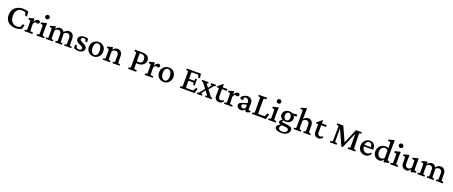

<svg xmlns="http://www.w3.org/2000/svg" viewBox="218 -2935 12766 5414"><g transform="rotate(20 6601.5 -228.5)"><path d="M360.4 8.8Q272.5 8.8 202.1 -23.9Q131.8 -56.6 90.3 -121.6Q48.8 -186.5 48.8 -281.2Q48.8 -345.7 71.3 -400.4Q93.8 -455.1 136.7 -495.6Q179.7 -536.1 240.2 -559.1Q300.8 -582 377 -582Q418 -582 462.9 -573.7Q507.8 -565.4 541 -550.8L547.9 -412.1L499 -408.2L468.8 -503.9Q450.2 -515.6 422.4 -521.5Q394.5 -527.3 368.2 -527.3Q299.8 -527.3 255.9 -497.1Q211.9 -466.8 190.4 -415.5Q168.9 -364.3 168.9 -299.8Q168.9 -219.7 196.3 -163.1Q223.6 -106.4 270.5 -77.1Q317.4 -47.9 375 -47.9Q403.3 -47.9 429.7 -55.2Q456.1 -62.5 477.5 -76.2L517.6 -167L569.3 -161.1L541 -37.1Q508.8 -18.6 460.9 -4.9Q413.1 8.8 360.4 8.8Z M622.1 0 619.1 -38.1 679.7 -53.7Q680.7 -57.6 681.6 -70.3Q682.6 -83 683.6 -104.5Q684.6 -126 684.6 -155.3V-230.5Q684.6 -262.7 682.6 -291.5Q680.7 -320.3 676.8 -339.8L614.3 -353.5V-389.6L757.8 -428.7L775.4 -414.1L771.5 -334L774.4 -333Q803.7 -388.7 833 -408.2Q862.3 -427.7 890.6 -427.7Q915 -427.7 931.6 -415.5Q948.2 -403.3 948.2 -377.9Q948.2 -352.5 930.2 -338.9Q912.1 -325.2 886.7 -325.2Q867.2 -325.2 850.1 -332.5Q833 -339.8 816.4 -356.4L835.9 -351.6Q820.3 -339.8 804.2 -320.3Q788.1 -300.8 775.4 -273.4L776.4 -186.5Q777.3 -158.2 778.3 -131.3Q779.3 -104.5 780.3 -84Q781.2 -63.5 782.2 -53.7L867.2 -40L865.2 0Z M986.3 0 983.4 -39.1 1048.8 -53.7Q1049.8 -57.6 1050.8 -68.8Q1051.8 -80.1 1052.2 -101.1Q1052.7 -122.1 1052.7 -155.3L1053.7 -224.6Q1053.7 -260.7 1051.8 -290.5Q1049.8 -320.3 1045.9 -339.8L980.5 -353.5V-389.6L1132.8 -428.7L1151.4 -414.1Q1148.4 -383.8 1147 -353.5Q1145.5 -323.2 1145.5 -283.2V-160.2Q1145.5 -120.1 1147 -90.8Q1148.4 -61.5 1151.4 -53.7L1216.8 -39.1L1213.9 0ZM1100.6 -529.3Q1071.3 -529.3 1052.2 -547.9Q1033.2 -566.4 1033.2 -593.8Q1033.2 -620.1 1052.2 -639.2Q1071.3 -658.2 1100.6 -658.2Q1129.9 -658.2 1147.9 -639.2Q1166 -620.1 1166 -593.8Q1166 -566.4 1147.9 -547.9Q1129.9 -529.3 1100.6 -529.3Z M1261.7 0 1258.8 -38.1 1319.3 -53.7Q1320.3 -58.6 1321.3 -70.3Q1322.3 -82 1322.8 -103Q1323.2 -124 1323.2 -155.3L1324.2 -230.5Q1325.2 -251 1324.2 -271Q1323.2 -291 1321.3 -309.1Q1319.3 -327.1 1316.4 -339.8L1253.9 -353.5V-389.6L1398.4 -428.7L1418.9 -413.1L1413.1 -358.4L1416 -357.4Q1447.3 -396.5 1480 -413.6Q1512.7 -430.7 1547.9 -430.7Q1583 -430.7 1615.7 -411.6Q1648.4 -392.6 1669.4 -354.5Q1690.4 -316.4 1690.4 -256.8L1691.4 -154.3Q1691.4 -120.1 1692.9 -91.8Q1694.3 -63.5 1696.3 -53.7L1753.9 -38.1L1751 0H1545.9L1543.9 -38.1L1595.7 -53.7Q1597.7 -61.5 1598.6 -74.7Q1599.6 -87.9 1600.1 -106.9Q1600.6 -126 1600.6 -149.4L1599.6 -252Q1599.6 -291 1587.4 -314.9Q1575.2 -338.9 1555.2 -349.6Q1535.2 -360.4 1511.7 -360.4Q1484.4 -360.4 1459.5 -347.2Q1434.6 -334 1416 -306.6V-160.2Q1416 -120.1 1417.5 -91.3Q1418.9 -62.5 1420.9 -53.7L1477.5 -38.1L1474.6 0ZM1819.3 0 1816.4 -38.1 1870.1 -53.7Q1872.1 -61.5 1873 -74.7Q1874 -87.9 1874.5 -106.9Q1875 -126 1875 -149.4V-248Q1875 -289.1 1861.3 -313.5Q1847.7 -337.9 1826.7 -349.1Q1805.7 -360.4 1783.2 -360.4Q1752.9 -360.4 1726.6 -346.2Q1700.2 -332 1680.7 -301.8L1659.2 -338.9Q1693.4 -385.7 1731.9 -408.2Q1770.5 -430.7 1815.4 -430.7Q1858.4 -430.7 1892.1 -410.2Q1925.8 -389.6 1945.3 -352.1Q1964.8 -314.5 1964.8 -261.7V-154.3Q1964.8 -120.1 1966.3 -91.8Q1967.8 -63.5 1970.7 -53.7L2031.2 -38.1L2028.3 0Z M2241.2 7.8Q2204.1 7.8 2166.5 -1Q2128.9 -9.8 2102.5 -23.4L2097.7 -131.8H2150.4L2169.9 -61.5Q2204.1 -38.1 2248 -38.1Q2280.3 -38.1 2299.3 -53.2Q2318.4 -68.4 2318.4 -92.8Q2318.4 -117.2 2300.3 -135.3Q2282.2 -153.3 2228.5 -174.8Q2158.2 -203.1 2129.9 -232.4Q2101.6 -261.7 2101.6 -306.6Q2101.6 -342.8 2124 -370.6Q2146.5 -398.4 2185.5 -414.6Q2224.6 -430.7 2276.4 -430.7Q2304.7 -430.7 2334 -425.8Q2363.3 -420.9 2383.8 -412.1L2394.5 -306.6H2343.8L2320.3 -373Q2310.5 -378.9 2296.9 -382.3Q2283.2 -385.7 2268.6 -385.7Q2235.4 -385.7 2215.3 -370.6Q2195.3 -355.5 2195.3 -332Q2195.3 -305.7 2217.8 -288.1Q2240.2 -270.5 2296.9 -245.1Q2361.3 -216.8 2387.7 -188Q2414.1 -159.2 2414.1 -117.2Q2414.1 -62.5 2365.7 -27.3Q2317.4 7.8 2241.2 7.8Z M2701.2 7.8Q2636.7 7.8 2587.4 -20Q2538.1 -47.9 2510.7 -97.2Q2483.4 -146.5 2483.4 -210Q2483.4 -277.3 2514.2 -326.7Q2544.9 -376 2595.2 -403.3Q2645.5 -430.7 2705.1 -430.7Q2766.6 -430.7 2813 -403.3Q2859.4 -376 2885.7 -327.6Q2912.1 -279.3 2912.1 -215.8Q2912.1 -153.3 2883.8 -102.5Q2855.5 -51.8 2807.6 -22Q2759.8 7.8 2701.2 7.8ZM2710.9 -43Q2741.2 -43 2763.2 -61.5Q2785.2 -80.1 2797.4 -114.3Q2809.6 -148.4 2809.6 -192.4Q2809.6 -277.3 2777.3 -329.6Q2745.1 -381.8 2692.4 -381.8Q2645.5 -381.8 2616.7 -339.8Q2587.9 -297.9 2587.9 -228.5Q2587.9 -174.8 2603.5 -132.8Q2619.1 -90.8 2647.5 -66.9Q2675.8 -43 2710.9 -43Z M2976.6 0 2973.6 -38.1 3034.2 -53.7Q3035.2 -58.6 3036.1 -70.8Q3037.1 -83 3037.6 -103.5Q3038.1 -124 3038.1 -155.3L3039.1 -230.5Q3039.1 -262.7 3037.1 -291.5Q3035.2 -320.3 3031.2 -339.8L2968.8 -353.5V-389.6L3113.3 -428.7L3133.8 -413.1L3127.9 -359.4L3130.9 -358.4Q3164.1 -395.5 3198.2 -413.1Q3232.4 -430.7 3271.5 -430.7Q3309.6 -430.7 3341.8 -411.6Q3374 -392.6 3394 -354.5Q3414.1 -316.4 3414.1 -258.8V-154.3Q3414.1 -120.1 3415.5 -91.3Q3417 -62.5 3418.9 -53.7L3479.5 -38.1L3477.5 0H3264.6L3261.7 -38.1L3318.4 -53.7Q3320.3 -61.5 3321.3 -74.7Q3322.3 -87.9 3322.8 -106.9Q3323.2 -126 3323.2 -149.4V-247.1Q3323.2 -288.1 3309.6 -313Q3295.9 -337.9 3274.9 -349.1Q3253.9 -360.4 3230.5 -360.4Q3200.2 -360.4 3174.8 -346.2Q3149.4 -332 3130.9 -306.6V-160.2Q3130.9 -119.1 3132.3 -90.8Q3133.8 -62.5 3135.7 -53.7L3196.3 -38.1L3193.4 0Z M3735.4 0 3733.4 -41 3790 -54.7Q3792 -58.6 3793 -74.2Q3793.9 -89.8 3794.4 -119.6Q3794.9 -149.4 3794.9 -196.3L3795.9 -380.9Q3795.9 -425.8 3794.9 -455.1Q3793.9 -484.4 3793.5 -500Q3793 -515.6 3791 -518.6L3730.5 -532.2L3732.4 -573.2H3953.1Q4057.6 -573.2 4113.8 -530.3Q4169.9 -487.3 4169.9 -407.2Q4169.9 -353.5 4141.6 -312.5Q4113.3 -271.5 4064 -248.5Q4014.6 -225.6 3952.1 -225.6Q3931.6 -225.6 3913.6 -227.5Q3895.5 -229.5 3879.9 -232.4V-290Q3897.5 -284.2 3914.6 -281.2Q3931.6 -278.3 3950.2 -278.3Q4003.9 -278.3 4034.2 -307.1Q4064.5 -335.9 4064.5 -394.5Q4064.5 -462.9 4029.3 -494.6Q3994.1 -526.4 3939.5 -526.4H3895.5Q3895.5 -519.5 3895 -499.5Q3894.5 -479.5 3894 -449.2Q3893.6 -418.9 3893.6 -380.9L3894.5 -196.3Q3894.5 -149.4 3895.5 -119.6Q3896.5 -89.8 3897.5 -75.2Q3898.4 -60.5 3899.4 -56.6L3979.5 -43L3976.6 0Z M4232.4 0 4229.5 -38.1 4290 -53.7Q4291 -57.6 4292 -70.3Q4293 -83 4293.9 -104.5Q4294.9 -126 4294.9 -155.3V-230.5Q4294.9 -262.7 4293 -291.5Q4291 -320.3 4287.1 -339.8L4224.6 -353.5V-389.6L4368.2 -428.7L4385.7 -414.1L4381.8 -334L4384.8 -333Q4414.1 -388.7 4443.4 -408.2Q4472.7 -427.7 4501 -427.7Q4525.4 -427.7 4542 -415.5Q4558.6 -403.3 4558.6 -377.9Q4558.6 -352.5 4540.5 -338.9Q4522.5 -325.2 4497.1 -325.2Q4477.5 -325.2 4460.4 -332.5Q4443.4 -339.8 4426.8 -356.4L4446.3 -351.6Q4430.7 -339.8 4414.6 -320.3Q4398.4 -300.8 4385.7 -273.4L4386.7 -186.5Q4387.7 -158.2 4388.7 -131.3Q4389.6 -104.5 4390.6 -84Q4391.6 -63.5 4392.6 -53.7L4477.5 -40L4475.6 0Z M4805.7 7.8Q4741.2 7.8 4691.9 -20Q4642.6 -47.9 4615.2 -97.2Q4587.9 -146.5 4587.9 -210Q4587.9 -277.3 4618.7 -326.7Q4649.4 -376 4699.7 -403.3Q4750 -430.7 4809.6 -430.7Q4871.1 -430.7 4917.5 -403.3Q4963.9 -376 4990.2 -327.6Q5016.6 -279.3 5016.6 -215.8Q5016.6 -153.3 4988.3 -102.5Q4960 -51.8 4912.1 -22Q4864.3 7.8 4805.7 7.8ZM4815.4 -43Q4845.7 -43 4867.7 -61.5Q4889.6 -80.1 4901.9 -114.3Q4914.1 -148.4 4914.1 -192.4Q4914.1 -277.3 4881.8 -329.6Q4849.6 -381.8 4796.9 -381.8Q4750 -381.8 4721.2 -339.8Q4692.4 -297.9 4692.4 -228.5Q4692.4 -174.8 4708 -132.8Q4723.6 -90.8 4752 -66.9Q4780.3 -43 4815.4 -43Z M5728.5 5.9Q5701.2 2 5673.8 1Q5646.5 0 5623 0H5287.1L5284.2 -41L5344.7 -54.7Q5346.7 -59.6 5348.1 -78.1Q5349.6 -96.7 5350.1 -127.9Q5350.6 -159.2 5350.6 -201.2V-371.1Q5350.6 -414.1 5350.1 -445.8Q5349.6 -477.5 5348.1 -496.1Q5346.7 -514.6 5344.7 -518.6L5284.2 -532.2L5287.1 -573.2H5597.7Q5612.3 -573.2 5631.8 -573.7Q5651.4 -574.2 5671.9 -575.2Q5692.4 -576.2 5710.9 -578.1L5732.4 -443.4L5684.6 -436.5L5650.4 -519.5Q5640.6 -521.5 5631.3 -522.5Q5622.1 -523.4 5610.4 -523.4H5511.7Q5493.2 -523.4 5478 -522.9Q5462.9 -522.5 5450.2 -520.5Q5450.2 -514.6 5449.7 -497.6Q5449.2 -480.5 5448.7 -456.5Q5448.2 -432.6 5448.2 -406.2V-162.1Q5448.2 -138.7 5448.7 -117.2Q5449.2 -95.7 5449.7 -80.1Q5450.2 -64.5 5450.2 -57.6Q5465.8 -55.7 5481.9 -54.7Q5498 -53.7 5520.5 -53.7H5601.6Q5624 -53.7 5637.2 -54.2Q5650.4 -54.7 5657.7 -55.7Q5665 -56.6 5670.9 -57.6L5722.7 -151.4L5769.5 -142.6ZM5615.2 -198.2 5604.5 -264.6Q5598.6 -265.6 5585.9 -266.6Q5573.2 -267.6 5555.7 -267.6H5489.3Q5474.6 -267.6 5459.5 -267.1Q5444.3 -266.6 5431.6 -265.6V-323.2Q5444.3 -322.3 5459.5 -322.3Q5474.6 -322.3 5489.3 -322.3H5555.7Q5573.2 -322.3 5585.9 -322.8Q5598.6 -323.2 5604.5 -323.2L5615.2 -390.6H5660.2V-198.2Z M6242.2 0H6044.9L6043 -38.1L6088.9 -53.7L5996.1 -176.8L5968.8 -210.9L5846.7 -369.1L5800.8 -383.8L5803.7 -422.9H5997.1L5999 -383.8L5958 -369.1L6035.2 -267.6L6062.5 -231.4L6199.2 -53.7L6245.1 -38.1ZM6112.3 -369.1 6071.3 -383.8 6074.2 -422.9H6219.7L6222.7 -383.8L6176.8 -369.1L6062.5 -231.4L5996.1 -176.8L5908.2 -53.7L5954.1 -38.1L5951.2 0H5799.8L5796.9 -38.1L5842.8 -53.7L5968.8 -210.9L6035.2 -267.6Z M6591.8 -67.4Q6575.2 -32.2 6540.5 -12.2Q6505.9 7.8 6467.8 7.8Q6405.3 7.8 6365.2 -29.3Q6325.2 -66.4 6325.2 -140.6L6328.1 -368.2H6259.8V-392.6L6398.4 -512.7H6421.9L6419.9 -392.6L6418 -154.3Q6418 -107.4 6439 -85Q6460 -62.5 6499 -62.5Q6520.5 -62.5 6539.1 -70.8Q6557.6 -79.1 6572.3 -92.8ZM6377 -368.2V-421.9H6563.5V-368.2Z M6614.3 0 6611.3 -38.1 6671.9 -53.7Q6672.9 -57.6 6673.8 -70.3Q6674.8 -83 6675.8 -104.5Q6676.8 -126 6676.8 -155.3V-230.5Q6676.8 -262.7 6674.8 -291.5Q6672.9 -320.3 6668.9 -339.8L6606.4 -353.5V-389.6L6750 -428.7L6767.6 -414.1L6763.7 -334L6766.6 -333Q6795.9 -388.7 6825.2 -408.2Q6854.5 -427.7 6882.8 -427.7Q6907.2 -427.7 6923.8 -415.5Q6940.4 -403.3 6940.4 -377.9Q6940.4 -352.5 6922.4 -338.9Q6904.3 -325.2 6878.9 -325.2Q6859.4 -325.2 6842.3 -332.5Q6825.2 -339.8 6808.6 -356.4L6828.1 -351.6Q6812.5 -339.8 6796.4 -320.3Q6780.3 -300.8 6767.6 -273.4L6768.6 -186.5Q6769.5 -158.2 6770.5 -131.3Q6771.5 -104.5 6772.5 -84Q6773.4 -63.5 6774.4 -53.7L6859.4 -40L6857.4 0Z M7124 7.8Q7083 7.8 7051.8 -9.3Q7020.5 -26.4 7003.9 -51.8Q6987.3 -77.1 6987.3 -102.5Q6987.3 -135.7 7008.3 -157.7Q7029.3 -179.7 7078.1 -195.3L7228.5 -244.1V-289.1Q7228.5 -311.5 7214.4 -331.1Q7200.2 -350.6 7176.8 -362.3Q7153.3 -374 7124 -374Q7103.5 -374 7095.2 -364.7Q7086.9 -355.5 7085 -328.1L7082 -281.2Q7043 -272.5 7016.1 -283.7Q6989.3 -294.9 6989.3 -321.3Q6989.3 -337.9 7005.4 -355.5Q7021.5 -373 7046.4 -389.2Q7071.3 -405.3 7099.6 -416Q7127.9 -426.8 7153.3 -430.7Q7229.5 -430.7 7275.9 -392.1Q7322.3 -353.5 7323.2 -290L7320.3 -135.7Q7320.3 -114.3 7321.8 -97.2Q7323.2 -80.1 7327.1 -71.3L7389.6 -59.6V-26.4L7336.9 -4.9Q7322.3 1 7309.6 4.4Q7296.9 7.8 7287.1 7.8Q7253.9 7.8 7243.2 -27.3L7230.5 -68.4L7247.1 -66.4Q7215.8 -30.3 7185.1 -11.2Q7154.3 7.8 7124 7.8ZM7158.2 -59.6Q7177.7 -59.6 7195.3 -68.4Q7212.9 -77.1 7228.5 -94.7V-195.3L7132.8 -171.9Q7109.4 -166 7099.1 -153.8Q7088.9 -141.6 7088.9 -122.1Q7088.9 -97.7 7109.4 -78.6Q7129.9 -59.6 7158.2 -59.6Z M7871.1 4.9Q7853.5 3.9 7832.5 2.9Q7811.5 2 7791.5 1Q7771.5 0 7756.8 0H7450.2L7447.3 -41L7508.8 -54.7Q7509.8 -59.6 7510.7 -78.6Q7511.7 -97.7 7512.2 -128.9Q7512.7 -160.2 7512.7 -201.2V-371.1Q7512.7 -413.1 7512.7 -444.3Q7512.7 -475.6 7511.7 -494.6Q7510.7 -513.7 7508.8 -517.6L7447.3 -532.2L7450.2 -573.2H7696.3L7699.2 -530.3L7618.2 -517.6Q7617.2 -514.6 7615.7 -497.1Q7614.3 -479.5 7613.3 -447.8Q7612.3 -416 7612.3 -371.1V-201.2Q7612.3 -148.4 7613.3 -111.8Q7614.3 -75.2 7615.2 -63.5Q7629.9 -61.5 7645.5 -60.5Q7661.1 -59.6 7682.6 -59.6H7743.2Q7765.6 -59.6 7781.7 -61Q7797.9 -62.5 7811.5 -64.5L7864.3 -164.1L7913.1 -152.3Z M7937.5 0 7934.6 -39.1 8000 -53.7Q8001 -57.6 8002 -68.8Q8002.9 -80.1 8003.4 -101.1Q8003.9 -122.1 8003.9 -155.3L8004.9 -224.6Q8004.9 -260.7 8002.9 -290.5Q8001 -320.3 7997.1 -339.8L7931.6 -353.5V-389.6L8084 -428.7L8102.5 -414.1Q8099.6 -383.8 8098.1 -353.5Q8096.7 -323.2 8096.7 -283.2V-160.2Q8096.7 -120.1 8098.1 -90.8Q8099.6 -61.5 8102.5 -53.7L8168 -39.1L8165 0ZM8051.8 -529.3Q8022.5 -529.3 8003.4 -547.9Q7984.4 -566.4 7984.4 -593.8Q7984.4 -620.1 8003.4 -639.2Q8022.5 -658.2 8051.8 -658.2Q8081.1 -658.2 8099.1 -639.2Q8117.2 -620.1 8117.2 -593.8Q8117.2 -566.4 8099.1 -547.9Q8081.1 -529.3 8051.8 -529.3Z M8414.1 222.7Q8320.3 222.7 8266.1 193.4Q8211.9 164.1 8211.9 116.2Q8211.9 82 8240.2 54.2Q8268.6 26.4 8328.1 1L8367.2 7.8Q8337.9 26.4 8321.3 49.8Q8304.7 73.2 8304.7 100.6Q8304.7 136.7 8335.4 157.2Q8366.2 177.7 8419.9 177.7Q8480.5 177.7 8518.6 151.9Q8556.6 126 8556.6 85.9Q8556.6 55.7 8534.7 40.5Q8512.7 25.4 8460 21.5L8350.6 12.7L8337.9 7.8Q8297.9 7.8 8272 -10.7Q8246.1 -29.3 8246.1 -58.6Q8246.1 -85.9 8272.9 -111.8Q8299.8 -137.7 8348.6 -156.2L8362.3 -136.7Q8345.7 -126 8337.4 -116.7Q8329.1 -107.4 8329.1 -98.6Q8329.1 -85 8339.8 -76.7Q8350.6 -68.4 8370.1 -66.4L8502.9 -53.7Q8573.2 -46.9 8608.4 -18.1Q8643.6 10.7 8643.6 62.5Q8643.6 106.4 8613.3 143.1Q8583 179.7 8531.2 201.2Q8479.5 222.7 8414.1 222.7ZM8420.9 -119.1Q8367.2 -119.1 8325.7 -138.2Q8284.2 -157.2 8260.7 -190.9Q8237.3 -224.6 8237.3 -268.6Q8237.3 -315.4 8261.7 -351.6Q8286.1 -387.7 8327.6 -409.2Q8369.1 -430.7 8421.9 -430.7Q8473.6 -430.7 8514.2 -410.2Q8554.7 -389.6 8578.1 -354.5Q8601.6 -319.3 8601.6 -274.4Q8601.6 -229.5 8578.1 -194.3Q8554.7 -159.2 8513.7 -139.2Q8472.7 -119.1 8420.9 -119.1ZM8427.7 -164.1Q8463.9 -164.1 8485.4 -192.4Q8506.8 -220.7 8506.8 -268.6Q8506.8 -322.3 8482.9 -354.5Q8459 -386.7 8420.9 -386.7Q8383.8 -386.7 8360.8 -356.4Q8337.9 -326.2 8337.9 -277.3Q8337.9 -226.6 8362.3 -195.3Q8386.7 -164.1 8427.7 -164.1ZM8659.2 -353.5 8537.1 -363.3 8500 -404.3 8659.2 -420.9Z M8701.2 0 8698.2 -38.1 8758.8 -53.7Q8760.7 -63.5 8761.7 -86.9Q8762.7 -110.4 8763.2 -147.5Q8763.7 -184.6 8763.7 -231.4V-353.5Q8763.7 -386.7 8763.2 -423.3Q8762.7 -460 8762.2 -494.1Q8761.7 -528.3 8761.2 -554.7Q8760.7 -581.1 8759.8 -591.8L8687.5 -601.6L8685.5 -635.7L8838.9 -678.7L8860.4 -664.1Q8859.4 -633.8 8857.9 -604.5Q8856.4 -575.2 8856 -540.5Q8855.5 -505.9 8855 -462.4Q8854.5 -418.9 8853.5 -360.4L8856.4 -359.4Q8888.7 -396.5 8922.9 -413.6Q8957 -430.7 8996.1 -430.7Q9034.2 -430.7 9066.4 -411.6Q9098.6 -392.6 9118.7 -354Q9138.7 -315.4 9138.7 -257.8V-154.3Q9138.7 -120.1 9140.1 -91.8Q9141.6 -63.5 9143.6 -53.7L9204.1 -38.1L9202.1 0H8990.2L8987.3 -38.1L9043 -53.7Q9044.9 -61.5 9045.9 -74.7Q9046.9 -87.9 9047.4 -106.9Q9047.9 -126 9047.9 -149.4V-247.1Q9047.9 -287.1 9034.7 -312Q9021.5 -336.9 9000.5 -348.6Q8979.5 -360.4 8955.1 -360.4Q8925.8 -360.4 8899.9 -346.2Q8874 -332 8855.5 -306.6V-160.2Q8855.5 -119.1 8856.9 -90.3Q8858.4 -61.5 8860.4 -53.7L8919.9 -38.1L8918 0Z M9569.3 -67.4Q9552.7 -32.2 9518.1 -12.2Q9483.4 7.8 9445.3 7.8Q9382.8 7.8 9342.8 -29.3Q9302.7 -66.4 9302.7 -140.6L9305.7 -368.2H9237.3V-392.6L9376 -512.7H9399.4L9397.5 -392.6L9395.5 -154.3Q9395.5 -107.4 9416.5 -85Q9437.5 -62.5 9476.6 -62.5Q9498 -62.5 9516.6 -70.8Q9535.2 -79.1 9549.8 -92.8ZM9354.5 -368.2V-421.9H9541V-368.2Z M9805.7 -573.2H9985.4L10190.4 -116.2H10169.9L10365.2 -573.2H10538.1L10541 -532.2L10480.5 -519.5Q10479.5 -506.8 10480 -472.2Q10480.5 -437.5 10481.4 -389.6L10486.3 -213.9Q10488.3 -168 10489.3 -135.3Q10490.2 -102.5 10491.7 -83Q10493.2 -63.5 10493.2 -54.7L10554.7 -41L10551.8 0H10325.2L10323.2 -41L10382.8 -54.7Q10383.8 -63.5 10384.3 -79.6Q10384.8 -95.7 10384.8 -125.5Q10384.8 -155.3 10383.8 -203.1L10380.9 -544.9H10413.1L10177.7 2.9H10135.7L9887.7 -545.9H9923.8L9924.8 -212.9Q9924.8 -132.8 9925.3 -98.1Q9925.8 -63.5 9926.8 -54.7L9994.1 -41L9991.2 0H9792L9789.1 -41L9856.4 -54.7Q9857.4 -62.5 9857.9 -81.5Q9858.4 -100.6 9859.4 -130.4Q9860.4 -160.2 9860.4 -199.2L9863.3 -388.7Q9864.3 -437.5 9863.8 -470.2Q9863.3 -502.9 9863.3 -518.6L9802.7 -532.2Z M10840.8 7.8Q10782.2 7.8 10735.4 -18.6Q10688.5 -44.9 10661.1 -92.8Q10633.8 -140.6 10633.8 -204.1Q10633.8 -273.4 10663.1 -324.2Q10692.4 -375 10739.7 -403.3Q10787.1 -431.6 10841.8 -430.7Q10921.9 -429.7 10965.8 -378.4Q11009.8 -327.1 11009.8 -239.3V-219.7H10714.8V-265.6H10935.5L10922.9 -249V-274.4Q10922.9 -326.2 10899.4 -356Q10876 -385.7 10834 -385.7Q10807.6 -385.7 10784.2 -370.1Q10760.7 -354.5 10746.1 -323.2Q10731.4 -292 10731.4 -245.1V-230.5Q10731.4 -154.3 10770.5 -110.4Q10809.6 -66.4 10872.1 -66.4Q10905.3 -66.4 10932.6 -79.1Q10960 -91.8 10985.4 -123L11011.7 -98.6Q10984.4 -44.9 10939.9 -18.6Q10895.5 7.8 10840.8 7.8Z M11416 10.7 11397.5 -2 11398.4 -65.4H11395.5Q11368.2 -25.4 11337.4 -8.8Q11306.6 7.8 11272.5 7.8Q11218.8 7.8 11174.8 -18.1Q11130.9 -43.9 11105.5 -90.3Q11080.1 -136.7 11080.1 -197.3Q11080.1 -250 11098.6 -293Q11117.2 -335.9 11149.4 -366.7Q11181.6 -397.5 11221.7 -413.6Q11261.7 -429.7 11303.7 -429.7Q11328.1 -429.7 11353.5 -424.3Q11378.9 -418.9 11396.5 -407.2Q11396.5 -424.8 11396 -451.7Q11395.5 -478.5 11395 -506.3Q11394.5 -534.2 11394 -556.6Q11393.6 -579.1 11392.6 -587.9L11317.4 -600.6L11315.4 -635.7L11471.7 -678.7L11493.2 -664.1Q11490.2 -603.5 11488.8 -548.3Q11487.3 -493.2 11487.3 -433.6L11486.3 -208Q11486.3 -158.2 11489.3 -124.5Q11492.2 -90.8 11493.2 -75.2L11556.6 -59.6V-24.4ZM11304.7 -66.4Q11328.1 -66.4 11351.1 -77.6Q11374 -88.9 11396.5 -118.2V-329.1Q11378.9 -357.4 11354.5 -369.6Q11330.1 -381.8 11304.7 -381.8Q11248 -381.8 11214.8 -338.9Q11181.6 -295.9 11181.6 -224.6Q11181.6 -148.4 11217.3 -107.4Q11252.9 -66.4 11304.7 -66.4Z M11597.7 0 11594.7 -39.1 11660.2 -53.7Q11661.1 -57.6 11662.1 -68.8Q11663.1 -80.1 11663.6 -101.1Q11664.1 -122.1 11664.1 -155.3L11665 -224.6Q11665 -260.7 11663.1 -290.5Q11661.1 -320.3 11657.2 -339.8L11591.8 -353.5V-389.6L11744.1 -428.7L11762.7 -414.1Q11759.8 -383.8 11758.3 -353.5Q11756.8 -323.2 11756.8 -283.2V-160.2Q11756.8 -120.1 11758.3 -90.8Q11759.8 -61.5 11762.7 -53.7L11828.1 -39.1L11825.2 0ZM11711.9 -529.3Q11682.6 -529.3 11663.6 -547.9Q11644.5 -566.4 11644.5 -593.8Q11644.5 -620.1 11663.6 -639.2Q11682.6 -658.2 11711.9 -658.2Q11741.2 -658.2 11759.3 -639.2Q11777.3 -620.1 11777.3 -593.8Q11777.3 -566.4 11759.3 -547.9Q11741.2 -529.3 11711.9 -529.3Z M12304.7 -75.2 12368.2 -59.6V-24.4L12227.5 10.7L12210 -2L12210.9 -65.4L12208 -66.4Q12178.7 -24.4 12147.9 -8.3Q12117.2 7.8 12083 7.8Q12016.6 7.8 11972.7 -33.7Q11928.7 -75.2 11928.7 -158.2V-242.2Q11928.7 -265.6 11927.2 -290Q11925.8 -314.5 11923.8 -339.8L11857.4 -353.5V-389.6L12004.9 -428.7L12025.4 -413.1Q12023.4 -382.8 12022 -346.2Q12020.5 -309.6 12020.5 -270.5V-171.9Q12020.5 -114.3 12046.9 -89.4Q12073.2 -64.5 12115.2 -64.5Q12138.7 -64.5 12164.1 -77.1Q12189.5 -89.8 12208 -120.1V-229.5Q12208 -250 12207.5 -269.5Q12207 -289.1 12205.6 -307.1Q12204.1 -325.2 12202.1 -339.8L12130.9 -353.5V-389.6L12283.2 -428.7L12301.8 -414.1Q12300.8 -389.6 12300.3 -368.2Q12299.8 -346.7 12299.3 -324.2Q12298.8 -301.8 12298.8 -273.4V-201.2Q12298.8 -157.2 12300.8 -125.5Q12302.7 -93.8 12304.7 -75.2Z M12414.1 0 12411.1 -38.1 12471.7 -53.7Q12472.7 -58.6 12473.6 -70.3Q12474.6 -82 12475.1 -103Q12475.6 -124 12475.6 -155.3L12476.6 -230.5Q12477.5 -251 12476.6 -271Q12475.6 -291 12473.6 -309.1Q12471.7 -327.1 12468.8 -339.8L12406.2 -353.5V-389.6L12550.8 -428.7L12571.3 -413.1L12565.4 -358.4L12568.4 -357.4Q12599.6 -396.5 12632.3 -413.6Q12665 -430.7 12700.2 -430.7Q12735.4 -430.7 12768.1 -411.6Q12800.8 -392.6 12821.8 -354.5Q12842.8 -316.4 12842.8 -256.8L12843.8 -154.3Q12843.8 -120.1 12845.2 -91.8Q12846.7 -63.5 12848.6 -53.7L12906.2 -38.1L12903.3 0H12698.2L12696.3 -38.1L12748 -53.7Q12750 -61.5 12751 -74.7Q12752 -87.9 12752.4 -106.9Q12752.9 -126 12752.9 -149.4L12752 -252Q12752 -291 12739.7 -314.9Q12727.5 -338.9 12707.5 -349.6Q12687.5 -360.4 12664.1 -360.4Q12636.7 -360.4 12611.8 -347.2Q12586.9 -334 12568.4 -306.6V-160.2Q12568.4 -120.1 12569.8 -91.3Q12571.3 -62.5 12573.2 -53.7L12629.9 -38.1L12627 0ZM12971.7 0 12968.8 -38.1 13022.5 -53.7Q13024.4 -61.5 13025.4 -74.7Q13026.4 -87.9 13026.9 -106.9Q13027.3 -126 13027.3 -149.4V-248Q13027.3 -289.1 13013.7 -313.5Q13000 -337.9 12979 -349.1Q12958 -360.4 12935.5 -360.4Q12905.3 -360.4 12878.9 -346.2Q12852.5 -332 12833 -301.8L12811.5 -338.9Q12845.7 -385.7 12884.3 -408.2Q12922.9 -430.7 12967.8 -430.7Q13010.7 -430.7 13044.4 -410.2Q13078.1 -389.6 13097.7 -352.1Q13117.2 -314.5 13117.2 -261.7V-154.3Q13117.2 -120.1 13118.7 -91.8Q13120.1 -63.5 13123 -53.7L13183.6 -38.1L13180.7 0Z"/></g></svg>

Font: Crimson Pro ExtraLight Medium
Style: Regular
Weight: 500
Version: Version 1.002